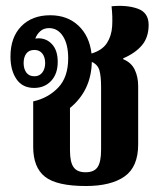

<svg xmlns="http://www.w3.org/2000/svg" viewBox="-20 -611 541 642"><path d="M267 11Q170 11 130.5 -20Q91 -51 91 -120V-272Q141 -283 174.5 -318Q208 -353 208 -416Q208 -463 190.5 -490Q173 -517 144 -517Q126 -517 114.5 -506.5Q103 -496 98 -482Q103 -483 108 -483Q136 -483 154.5 -462.5Q173 -442 173 -404Q173 -364 151 -340.5Q129 -317 94 -317Q55 -317 35 -346.5Q15 -376 15 -422Q15 -486 51 -523Q87 -560 148 -560Q205 -560 242 -525.5Q279 -491 286 -432Q322 -443 337.5 -467Q353 -491 355 -523Q357 -555 353 -590Q404 -595 440.5 -582Q477 -569 477 -528Q477 -486 454.5 -459.5Q432 -433 392 -416V-413Q419 -402 430.5 -378Q442 -354 442 -323V-128Q442 -53 396.5 -21Q351 11 267 11ZM95 -356Q112 -356 121.5 -368.5Q131 -381 131 -400Q131 -420 121.5 -432Q112 -444 95 -444Q77 -444 68 -432Q59 -420 59 -400Q59 -381 68 -368.5Q77 -356 95 -356ZM214 -108Q214 -69 226 -52Q238 -35 266 -35Q295 -35 306.5 -52.5Q318 -70 318 -110V-320Q318 -356 312.5 -375.5Q307 -395 287 -404Q285 -308 214 -250Z"/></svg>

Font: Noto Serif Thai ExtraCondensed
Style: Bold
Weight: 700
Width: 2
Designer: Monotype Design Team
Foundry: Monotype Imaging Inc.
Version: Version 2.002; ttfautohint (v1.8.4.7-5d5b)